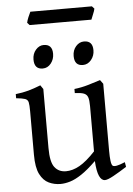

<svg xmlns="http://www.w3.org/2000/svg" viewBox="-57 -871 645 929"><g transform="rotate(-5 265.0 -406.5)"><path d="M522 -40Q486 -17 457 -1Q428 15 415 15Q398 15 387.5 -8Q377 -31 374 -81Q333 -41 302 -20.5Q271 0 246 7.5Q221 15 199 15Q169 15 142.5 2.5Q116 -10 99.5 -42.5Q83 -75 83 -137V-348Q83 -379 80 -392Q77 -405 64 -409.5Q51 -414 21 -417V-437Q56 -441 83 -448.5Q110 -456 143 -469L156 -450V-163Q156 -95 176 -69.5Q196 -44 231 -44Q263 -44 297 -63Q331 -82 374 -128V-348Q374 -377 369 -391Q364 -405 350 -410.5Q336 -416 306 -417V-437Q341 -441 373 -450.5Q405 -460 433 -469L447 -450V-124Q447 -95 449.5 -75.5Q452 -56 458 -51Q464 -47 478 -49.5Q492 -52 518 -63ZM162 -549Q121 -549 121 -596Q121 -624 137.5 -643Q154 -662 176 -662Q218 -662 218 -616Q218 -589 202 -569Q186 -549 162 -549ZM357 -549Q316 -549 316 -596Q316 -624 332.5 -643Q349 -662 372 -662Q414 -662 414 -616Q414 -589 397.5 -569Q381 -549 357 -549ZM436 -816Q434 -805 427 -789Q420 -773 417 -764H117L106 -776Q108 -787 114.5 -802.5Q121 -818 126 -828H425Z"/></g></svg>

Font: ChillKai
Style: Regular
Weight: 400
Designer: ChillType
Foundry: 寒蝉字型
Version: Version 2.000